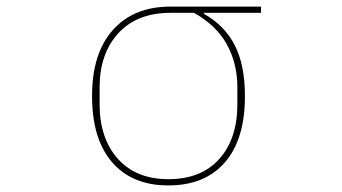

<svg xmlns="http://www.w3.org/2000/svg" viewBox="-20 -551 1040 584"><path d="M260 -259Q260 -389 323.5 -460Q387 -531 499 -531H774V-512H600V-509Q663 -474 694 -413.5Q725 -353 725 -259Q725 -127 664 -57Q603 13 492 13Q382 13 321 -57.5Q260 -128 260 -259ZM702 -234V-285Q702 -358 670 -416Q638 -474 570 -512H499Q397 -512 340 -450Q283 -388 283 -285V-234Q283 -130 338.5 -68Q394 -6 492 -6Q592 -6 647 -67.5Q702 -129 702 -234Z"/></svg>

Font: IBM Plex Sans JP Thin
Style: Regular
Weight: 100
Designer: Mike Abbink; Paul van der Laan; Pieter van Rosmalen; Wujin Sim; Yejin Wi; Jinhee Kim; Boomi Park; Yona Kim; Kichan Ma
Foundry: Sandoll Inc.
Version: Version 1.001